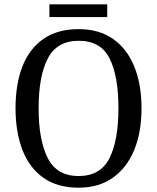

<svg xmlns="http://www.w3.org/2000/svg" viewBox="-20 -860 729 890"><path d="M344 10Q246 10 181 -36Q116 -82 84 -165Q52 -248 52 -359Q52 -470 84 -552Q116 -634 181 -679.5Q246 -725 345 -725Q439 -725 504 -679.5Q569 -634 602.5 -551.5Q636 -469 636 -358Q636 -247 602 -164.5Q568 -82 503 -36Q438 10 344 10ZM344 -44Q446 -44 487.5 -127Q529 -210 529 -358Q529 -507 488 -589Q447 -671 345 -671Q244 -671 201.5 -589Q159 -507 159 -358Q159 -210 201.5 -127Q244 -44 344 -44ZM209 -781V-840H477V-781Z"/></svg>

Font: Noto Serif Khmer SemiCondensed
Style: Regular
Weight: 400
Width: 4
Designer: Danh Hong and the Monotype Design Team
Foundry: Monotype Imaging Inc.
Version: Version 2.004; ttfautohint (v1.8.4.7-5d5b)